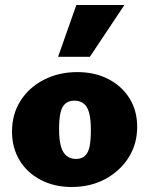

<svg xmlns="http://www.w3.org/2000/svg" viewBox="-20 -731 595 767"><path d="M266 16Q197 16 142.5 -12.5Q88 -41 58 -91Q28 -141 28 -205Q28 -275 62 -328.5Q96 -382 155.5 -412.5Q215 -443 289 -443Q359 -443 413 -415Q467 -387 497.5 -338Q528 -289 528 -224Q528 -156 494 -102Q460 -48 401 -16Q342 16 266 16ZM283 -96Q306 -96 319.5 -108.5Q333 -121 338 -146.5Q343 -172 343 -211Q343 -255 336 -280.5Q329 -306 314 -317.5Q299 -329 277 -329Q255 -329 241 -317Q227 -305 221.5 -280Q216 -255 216 -216Q216 -172 223.5 -146Q231 -120 246.5 -108Q262 -96 283 -96ZM212 -504 285 -711H477L339 -504Z"/></svg>

Font: Ysabeau Infant Black
Style: Regular
Weight: 900
Designer: Christian Thalmann (Catharsis Fonts)
Version: Version 2.001;gftools[0.9.30]; featfreeze: ss01,ss02,lnum